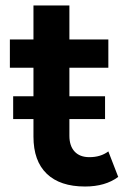

<svg xmlns="http://www.w3.org/2000/svg" viewBox="-20 -673 476 700"><path d="M290 7Q199 7 150.5 -39.5Q102 -86 102 -175V-239H28V-322H102V-426H16V-529H102V-653H233V-529H375V-426H233V-322H363V-239H233V-178Q233 -141 252 -120.5Q271 -100 306 -100Q347 -100 375 -121L411 -28Q364 7 290 7Z"/></svg>

Font: Belfius21
Style: Bold
Weight: 700
Designer: Montserrat's base design by Julieta Ulanovsky, modified by Coast SPRL for Belfius Bank NV.
Foundry: Montserrat's base design by Julieta Ulanovsky, modified by Coast SPRL for Belfius Bank NV.
Version: Version 2.000;FEAKit 1.0